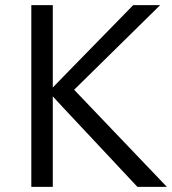

<svg xmlns="http://www.w3.org/2000/svg" viewBox="-20 -731 673 751"><path d="M186.5 -354V0H102.5V-710.9H186.5V-388.7L229.5 -433.1L501 -710.9H606.4L270 -379.9L632.8 0H517.6L227.5 -309.6Z"/></svg>

Font: RGR Online_21
Style: Regular
Weight: 400
Italic angle: -12°
Designer: vernon adams
Foundry: vernon adams
Version: Version 1.000